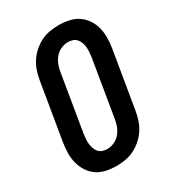

<svg xmlns="http://www.w3.org/2000/svg" viewBox="-182 -845 863 955"><g transform="rotate(-30 250.0 -367.5)"><path d="M206 8Q176 8 147 2Q118 -4 95 -19.5Q72 -35 56.5 -58.5Q41 -82 33.5 -110Q26 -138 26.5 -167.5Q27 -197 32 -228L86 -552Q90 -578 98.5 -603Q107 -628 121.5 -650.5Q136 -673 157 -691.5Q178 -710 202 -722Q226 -734 252 -738.5Q278 -743 303 -743Q333 -743 362 -737Q391 -731 414 -715.5Q437 -700 453 -676.5Q469 -653 476 -625Q483 -597 482.5 -567.5Q482 -538 477 -507L423 -183Q419 -157 410.5 -132Q402 -107 387.5 -84.5Q373 -62 352 -43.5Q331 -25 307 -13Q283 -1 257 3.5Q231 8 206 8ZM207 -88Q227 -88 247 -97Q267 -106 281 -122.5Q295 -139 302.5 -158.5Q310 -178 313 -198L367 -523Q369 -537 370 -551.5Q371 -566 369.5 -579.5Q368 -593 363.5 -605.5Q359 -618 350.5 -628Q342 -638 329 -642.5Q316 -647 302 -647Q282 -647 262 -638Q242 -629 228 -612.5Q214 -596 206.5 -576.5Q199 -557 196 -537L142 -212Q140 -198 139 -183.5Q138 -169 139.5 -155.5Q141 -142 145.5 -129.5Q150 -117 158.5 -107Q167 -97 180 -92.5Q193 -88 207 -88Z"/></g></svg>

Font: Iosevka SS04
Style: Bold Italic
Weight: 700
Italic angle: -9°
Monospace: yes
Designer: Belleve Invis
Foundry: Belleve Invis
Version: Version 19.0.0; ttfautohint (v1.8.4)